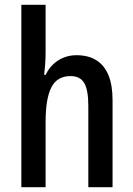

<svg xmlns="http://www.w3.org/2000/svg" viewBox="-20 -780 556 800"><path d="M170 -563Q170 -535 168 -510Q166 -485 164 -468H170Q183 -495 202.5 -513Q222 -531 246.5 -540.5Q271 -550 298 -550Q348 -550 381.5 -529Q415 -508 432 -466.5Q449 -425 449 -362V0H348V-339Q348 -405 331 -434Q314 -463 274 -463Q218 -463 194 -416Q170 -369 170 -272V0H69V-760H170Z"/></svg>

Font: Noto Sans Bengali Condensed Medium
Style: Regular
Weight: 500
Width: 3
Designer: Jelle Bosma - Monotype Design Team
Foundry: Monotype Imaging Inc.
Version: Version 2.003